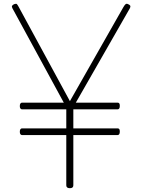

<svg xmlns="http://www.w3.org/2000/svg" viewBox="-20 -974 747 1008"><path d="M347 14Q328 14 328 -1V-265H95Q91 -265 87.5 -269Q84 -273 84 -282Q84 -292 87.5 -296Q91 -300 95 -300H328V-400H95Q91 -400 87.5 -404Q84 -408 84 -417Q84 -427 87.5 -431Q91 -435 95 -435H315L45 -931Q41 -939 43.5 -943.5Q46 -948 54 -952Q65 -956 68.5 -952.5Q72 -949 78 -938L347 -443L628 -937Q635 -949 640 -952.5Q645 -956 653 -952Q662 -948 664 -943.5Q666 -939 662 -931L378 -435H598Q603 -435 606 -431.5Q609 -428 609 -418Q609 -409 606 -404.5Q603 -400 598 -400H365V-300H598Q603 -300 606 -296.5Q609 -293 609 -283Q609 -274 606 -269.5Q603 -265 598 -265H365V-1Q365 14 347 14Z"/></svg>

Font: Playwrite US Modern Thin
Style: Regular
Weight: 250
Designer: Veronika Burian, José Scaglione
Foundry: TypeTogether
Version: Version 1.003